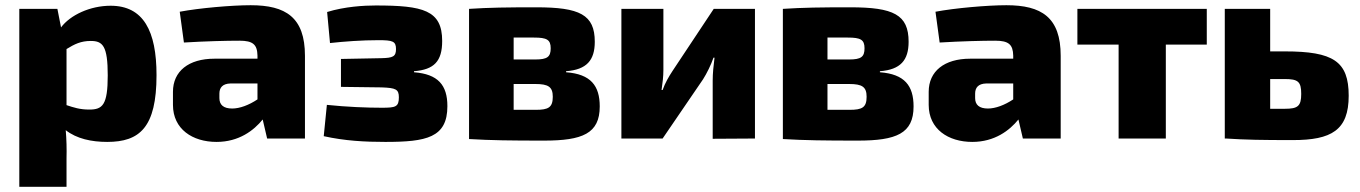

<svg xmlns="http://www.w3.org/2000/svg" viewBox="-20 -531 5212 736"><path d="M404 -509C325 -509 249 -473 214 -426L200 -497H54V185H235V76C236 40 235 3 232 -32C274 1 331 13 391 13C515 13 580 -42 580 -243C580 -412 530 -509 404 -509ZM322 -111C286 -111 262 -119 235 -128V-343C266 -362 290 -374 328 -374C374 -374 393 -355 393 -242C393 -128 373 -111 322 -111Z M941 -511C868 -511 743 -500 669 -486L685 -368C768 -373 848 -375 898 -375C950 -375 966 -360 967 -318V-306H802C703 -306 643 -258 643 -179V-129C643 -36 718 13 810 13C896 13 953 -31 987 -73L1004 0H1149V-317C1149 -465 1075 -511 941 -511ZM821 -155V-172C821 -195 833 -210 863 -211H967V-150C934 -128 899 -115 870 -115C837 -115 821 -129 821 -155Z M1420 -510C1376 -510 1302 -506 1234 -485L1245 -366C1300 -372 1366 -377 1431 -377C1485 -377 1498 -373 1498 -343C1498 -314 1486 -309 1442 -308L1287 -305V-198L1443 -196C1497 -194 1509 -189 1509 -158C1509 -121 1496 -118 1444 -118C1386 -118 1310 -121 1233 -129L1221 -9C1302 9 1379 13 1457 13C1614 13 1695 -3 1695 -124C1695 -205 1659 -247 1567 -254V-258C1644 -264 1675 -296 1675 -374C1675 -492 1602 -510 1420 -510Z M2150 -254V-258C2229 -264 2260 -300 2260 -371C2260 -475 2202 -503 2036 -503C1922 -503 1855 -502 1778 -497V2C1863 7 1937 8 2065 8C2213 8 2279 -19 2279 -123C2279 -202 2245 -247 2150 -254ZM2091 -346C2091 -313 2078 -303 2032 -303H1949V-387H2027C2076 -387 2091 -379 2091 -346ZM2034 -110H1949V-209H2032C2082 -209 2099 -198 2099 -160C2099 -119 2082 -110 2034 -110Z M2874 -497H2716L2558 -259C2543 -236 2530 -214 2520 -186H2516C2520 -215 2523 -237 2523 -263V-497H2362V0H2520L2675 -227C2689 -249 2706 -283 2715 -310H2719C2715 -277 2712 -251 2712 -222V1L2874 0Z M3353 -254V-258C3432 -264 3463 -300 3463 -371C3463 -475 3405 -503 3239 -503C3125 -503 3058 -502 2981 -497V2C3066 7 3140 8 3268 8C3416 8 3482 -19 3482 -123C3482 -202 3448 -247 3353 -254ZM3294 -346C3294 -313 3281 -303 3235 -303H3152V-387H3230C3279 -387 3294 -379 3294 -346ZM3237 -110H3152V-209H3235C3285 -209 3302 -198 3302 -160C3302 -119 3285 -110 3237 -110Z M3838 -511C3765 -511 3640 -500 3566 -486L3582 -368C3665 -373 3745 -375 3795 -375C3847 -375 3863 -360 3864 -318V-306H3699C3600 -306 3540 -258 3540 -179V-129C3540 -36 3615 13 3707 13C3793 13 3850 -31 3884 -73L3901 0H4046V-317C4046 -465 3972 -511 3838 -511ZM3718 -155V-172C3718 -195 3730 -210 3760 -211H3864V-150C3831 -128 3796 -115 3767 -115C3734 -115 3718 -129 3718 -155Z M4606 -497H4110V-360H4268V0H4449V-360H4606Z M4905 -334H4849V-497H4675V0H4680C4755 5 4819 6 4936 6C5084 6 5150 -32 5150 -164C5150 -296 5091 -334 4905 -334ZM4905 -114H4849V-228H4905C4956 -228 4968 -218 4968 -171C4968 -124 4955 -114 4905 -114Z"/></svg>

Font: Exo 2 Extra Bold
Style: Regular
Weight: 800
Designer: Natanael Gama
Version: Version 1.001;PS 001.001;hotconv 1.0.88;makeotf.lib2.5.64775